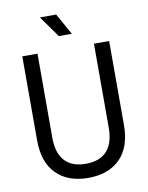

<svg xmlns="http://www.w3.org/2000/svg" viewBox="-97 -961 806 1045"><g transform="rotate(-10 306.0 -439.0)"><path d="M150 -700V-236Q150 -151 189.5 -107.5Q229 -64 306 -64Q383 -64 422.5 -107.5Q462 -151 462 -236V-700H546V-236Q546 -114 482 -50Q418 14 306 14Q194 14 130 -50Q66 -114 66 -236V-700ZM287 -892 353 -774H281L197 -892Z"/></g></svg>

Font: Space Mono
Style: Regular
Weight: 400
Monospace: yes
Designer: Colophon Foundry / Benjamin Critton
Foundry: Colophon Foundry
Version: Version 1.000;PS 1.003;hotconv 1.0.81;makeotf.lib2.5.63406